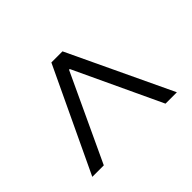

<svg xmlns="http://www.w3.org/2000/svg" viewBox="-82 -818 536 536"><g transform="rotate(-45 185.5 -550.5)"><path d="M18.6 -397.5 163.6 -704.1H207.5L352.5 -397.5H307.6L187 -654.8H184.1L64 -397.5Z"/></g></svg>

Font: Inter Display Extra Light
Style: Regular
Weight: 200
Designer: Rasmus Andersson
Foundry: rsms
Version: Version 4.000;git-4fc901f